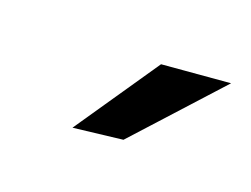

<svg xmlns="http://www.w3.org/2000/svg" viewBox="-41 -19 372 284"><g transform="rotate(20 145.0 123.0)"><path d="M285 52 164 185 87 194 178 61Z"/></g></svg>

Font: Cabin
Style: Bold Italic
Weight: 700
Designer: Pablo Impallari
Foundry: Pablo Impallari. www.impallari.com Igino Marini. www.ikern.com
Version: Version 1.005